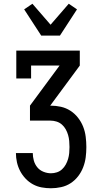

<svg xmlns="http://www.w3.org/2000/svg" viewBox="-20 -790 540 1025"><path d="M252 215Q227 215 202.5 210.5Q178 206 156 194Q134 182 116.5 163.5Q99 145 87.5 123Q76 101 70.5 76.5Q65 52 65 27H155Q155 47 160.5 67Q166 87 179 103Q192 119 212 127Q232 135 252 135Q268 135 283.5 130Q299 125 311 114Q323 103 331 88.5Q339 74 343.5 58.5Q348 43 349.5 27Q351 11 351 -5Q351 -21 349.5 -37.5Q348 -54 343.5 -69.5Q339 -85 331 -99.5Q323 -114 310.5 -125Q298 -136 282 -141Q266 -146 250 -146H140V-226L298 -440H146V-371H67V-520H406V-440L248 -226H250Q278 -226 305 -220Q332 -214 355.5 -199Q379 -184 396.5 -161.5Q414 -139 424 -113.5Q434 -88 437.5 -60Q441 -32 441 -5Q441 23 437.5 50Q434 77 424 103Q414 129 397 151Q380 173 357 188Q334 203 306.5 209Q279 215 252 215ZM200 -600 109 -740 153 -770 250 -658 347 -770 391 -740 300 -600Z"/></svg>

Font: Iosevka Curly Slab Medium
Style: Regular
Weight: 500
Monospace: yes
Designer: Belleve Invis
Foundry: Belleve Invis
Version: Version 22.1.2; ttfautohint (v1.8.4)